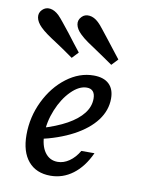

<svg xmlns="http://www.w3.org/2000/svg" viewBox="-79 -723 601 790"><g transform="rotate(10 222.0 -327.5)"><path d="M60.5 -137.9Q60.5 -212.1 92.7 -278.6Q125 -345.2 178.2 -385.5Q231.5 -425.8 291.1 -425.8Q333.1 -425.8 355.2 -404.8Q377.4 -383.9 377.4 -344.4Q377.4 -295.2 345.6 -252.8Q313.7 -210.5 254 -178.6Q194.4 -146.8 112.9 -129L113.7 -175Q176.6 -193.5 219.4 -217.3Q262.1 -241.1 284.3 -269.8Q306.5 -298.4 306.5 -331.5Q306.5 -351.6 297.6 -361.7Q288.7 -371.8 271.8 -371.8Q239.5 -371.8 206.9 -339.1Q174.2 -306.5 153.2 -255.2Q132.3 -204 132.3 -154Q132.3 -105.6 152 -77.8Q171.8 -50 205.6 -50Q230.6 -50 254 -66.1Q277.4 -82.3 294.4 -111.3H349.2Q321.8 -51.6 279.8 -20.2Q237.9 11.3 186.3 11.3Q126.6 11.3 93.5 -27.8Q60.5 -66.9 60.5 -137.9ZM188.7 -481.5Q169.4 -495.2 152 -507.3Q134.7 -519.4 118.5 -529.8Q91.9 -546.8 74.6 -559.3Q57.3 -571.8 46 -583.1Q26.6 -602.4 23.4 -621.4Q20.2 -640.3 33.9 -654Q47.6 -667.7 66.5 -665.3Q85.5 -662.9 104 -645.2Q113.7 -635.5 127.8 -617.7Q141.9 -600 158.1 -579.8Q176.6 -555.6 185.9 -543.5Q195.2 -531.5 213.7 -508.1ZM354 -481.5Q334.7 -495.2 317.3 -506.9Q300 -518.5 284.7 -529Q262.1 -543.5 242.7 -557.3Q223.4 -571 211.3 -583.1Q191.9 -601.6 188.3 -620.6Q184.7 -639.5 199.2 -654Q211.3 -666.9 231 -664.9Q250.8 -662.9 269.4 -645.2Q278.2 -637.1 291.9 -619.4Q305.6 -601.6 321.8 -581.5Q334.7 -565.3 348.8 -546.8Q362.9 -528.2 379 -508.1Z"/></g></svg>

Font: Playfair Micro SmCond SmLight
Style: Italic
Weight: 360
Width: 4
Italic angle: -15.6°
Designer: Claus Eggers Sørensen
Foundry: Claus Eggers Sørensen
Version: Version 2.203;Glyphs 3.3 (3326)